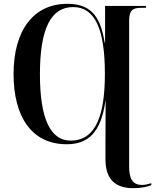

<svg xmlns="http://www.w3.org/2000/svg" viewBox="-20 -745 812 1005"><path d="M678 240C719 240 756 232 772 224V214C755 219 739 223 724 223C674 223 656 191 656 126V-636C656 -689 673 -704 717 -704H744V-714H530V-521H528C505 -670 447 -725 332 -725C157 -725 51 -588 51 -358C51 -132 147 10 329 10C442 10 508 -51 532 -217H533C532 -88 532 -39 532 4V89C532 196 586 240 678 240ZM350 -9C244 -9 189 -123 189 -357C189 -596 247 -708 363 -708C477 -708 529 -593 529 -358C529 -158 489 -9 350 -9Z"/></svg>

Font: Noto Serif Display SemiCondensed SemiBold
Style: Regular
Weight: 600
Width: 4
Designer: Monotype Design Team
Foundry: Monotype Imaging Inc.
Version: Version 2.009